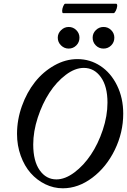

<svg xmlns="http://www.w3.org/2000/svg" viewBox="-20 -991 677 1024"><path d="M315.9 -920.9Q311 -922.9 311.5 -934.1Q312 -945.3 317.4 -958.3Q322.8 -971.2 328.1 -971.2H600.1Q606 -969.2 605 -958Q604 -946.8 597.7 -933.8Q591.3 -920.9 585.9 -920.9ZM346.2 -731.9Q322.8 -731.9 305.4 -749Q288.1 -766.1 288.1 -790Q288.1 -813 305.7 -830.1Q323.2 -847.2 346.2 -847.2Q370.1 -847.2 387 -830.3Q403.8 -813.5 403.8 -790Q403.8 -765.6 387 -748.8Q370.1 -731.9 346.2 -731.9ZM532.2 -731.9Q507.8 -731.9 491 -748.8Q474.1 -765.6 474.1 -790Q474.1 -813.5 491.2 -830.3Q508.3 -847.2 532.2 -847.2Q556.2 -847.2 573 -830.3Q589.8 -813.5 589.8 -790Q589.8 -765.6 573 -748.8Q556.2 -731.9 532.2 -731.9ZM314.9 13.2Q266.1 13.2 221.4 -8.5Q176.8 -30.3 143.6 -67.9Q110.4 -105.5 90.6 -160.2Q70.8 -214.8 70.8 -276.9Q70.8 -352.5 96.9 -425.5Q123 -498.5 166.5 -553.5Q210 -608.4 269.8 -642.1Q329.6 -675.8 393.1 -675.8Q460 -675.8 515.6 -639.2Q571.3 -602.5 604.2 -535.4Q637.2 -468.3 637.2 -384.8Q637.2 -284.2 592.3 -191.9Q547.4 -99.6 472.4 -43.2Q397.5 13.2 314.9 13.2ZM280.8 -34.2Q327.1 -34.2 376.7 -71.3Q426.3 -108.4 464.8 -166Q503.4 -223.6 528.3 -298.3Q553.2 -373 553.2 -443.8Q553.2 -530.8 517.8 -579.8Q482.4 -628.9 426.8 -628.9Q379.9 -628.9 330.6 -591.6Q281.2 -554.2 243.4 -496.1Q205.6 -438 181.4 -363.8Q157.2 -289.6 157.2 -220.2Q157.2 -131.8 191.7 -83Q226.1 -34.2 280.8 -34.2Z"/></svg>

Font: Junicode SmCond Medium
Style: Italic
Weight: 500
Width: 4
Italic angle: -11°
Designer: Peter S. Baker
Version: Version 2.206